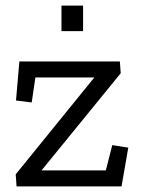

<svg xmlns="http://www.w3.org/2000/svg" viewBox="-20 -664 504 684"><path d="M199 -553V-644H276V-553ZM413 0H39L36 -43L316 -388H106L93 -299L37 -306L49 -445H407L410 -403L128 -57H357L380 -147L437 -138Z"/></svg>

Font: Zilla Slab
Style: Regular
Weight: 400
Designer: Typotheque.com
Foundry: Typotheque type foundry
Version: Version 1.1; 2017; ttfautohint (v1.6)